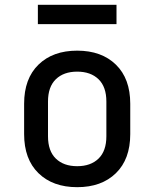

<svg xmlns="http://www.w3.org/2000/svg" viewBox="-20 -768 640 796"><path d="M300 8Q199 8 139.5 -50Q80 -108 80 -212V-338Q80 -442 139.5 -500Q199 -558 300 -558Q401 -558 460.5 -500Q520 -442 520 -338V-212Q520 -108 460.5 -50Q401 8 300 8ZM300 -79Q356 -79 388.5 -110.5Q421 -142 421 -203V-347Q421 -408 388.5 -439.5Q356 -471 300 -471Q244 -471 211.5 -439.5Q179 -408 179 -347V-203Q179 -142 211.5 -110.5Q244 -79 300 -79ZM137 -668V-748H463V-668Z"/></svg>

Font: JetBrains Mono NL Medium
Style: Regular
Weight: 500
Monospace: yes
Designer: Philipp Nurullin, Konstantin Bulenkov
Foundry: JetBrains
Version: Version 2.305; ttfautohint (v1.8.4.7-5d5b)